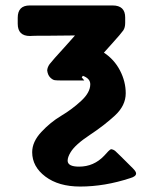

<svg xmlns="http://www.w3.org/2000/svg" viewBox="-20 -478 519 704"><path d="M45 -391V-413Q45 -458 89 -458H393Q439 -458 439 -414V-394Q439 -377 432 -366.5Q425 -356 388 -315Q371 -296 361 -285Q399 -260 420 -219.5Q441 -179 441 -136Q441 -91 401.5 -54.5Q362 -18 309 17Q256 52 239 80Q228 98 228 111Q228 133 270 133Q324 133 362 93Q380 72 387 69Q396 70 403 76Q410 82 467 139Q479 151 479 158Q479 169 458 175Q364 206 274 206Q195 206 146.5 169.5Q98 133 98 80Q98 42 131.5 6Q165 -30 204.5 -53.5Q244 -77 277.5 -108Q311 -139 311 -169Q311 -190 284 -200L280 -195V-194L289 -183H203Q189 -183 181 -184Q173 -185 164 -194Q155 -203 153 -220Q154 -232 162 -243Q170 -254 223 -312Q243 -334 255 -348L156 -347H120Q106 -347 98.5 -346.5Q91 -346 90 -346Q45 -346 45 -391Z"/></svg>

Font: CMU Sans Serif
Style: Bold
Weight: 700
Version: Version 0.7.0